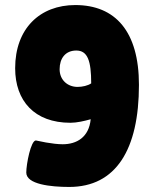

<svg xmlns="http://www.w3.org/2000/svg" viewBox="-20 -730 605 760"><path d="M228 -159C209 -159 185 -162 162 -166L122 -174C102 -174 84 -80 84 -47C84 0 182 10 254 10C439 10 530 -138 530 -394C530 -605 437 -710 278 -710C138 -710 40 -617 40 -460C40 -331 116 -244 259 -244C284 -244 314 -251 339 -258C332 -186 283 -159 228 -159ZM216 -456C216 -499 239 -530 282 -530C327 -530 341 -489 341 -400C328 -391 306 -386 287 -386C248 -386 216 -413 216 -456Z"/></svg>

Font: Lilita 2
Style: Regular
Weight: 400
Designer: Juan Montoreano
Foundry: Juan Montoreano
Version: Version 2.001